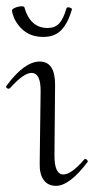

<svg xmlns="http://www.w3.org/2000/svg" viewBox="-21 -595 305 624"><path d="M120 -475Q77 -475 50.5 -500.5Q24 -526 18 -559Q17 -565 27 -569.5Q37 -574 46.5 -574.5Q56 -575 58 -572Q77 -504 134 -504Q157 -504 171 -518.5Q185 -533 195 -568Q198 -573 205.5 -570.5Q213 -568 213 -565Q200 -520 178.5 -497.5Q157 -475 120 -475ZM161 9Q135 9 121 -10Q107 -29 108 -65L111 -297Q112 -358 81 -358Q56 -358 11 -308Q9 -306 5 -307Q1 -308 -0.5 -310.5Q-2 -313 0 -316Q58 -395 108 -395Q158 -395 158 -320L156 -89Q156 -28 185 -28Q211 -28 253 -77Q255 -79 258 -78Q261 -77 263 -74Q265 -71 264 -69Q205 9 161 9Z"/></svg>

Font: Cormorant Upright Light
Style: Regular
Weight: 300
Designer: Christian Thalmann (Catharsis Fonts)
Foundry: Catharsis Fonts
Version: Version 3.302;PS 003.302;hotconv 1.0.88;makeotf.lib2.5.64775